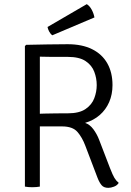

<svg xmlns="http://www.w3.org/2000/svg" viewBox="-20 -899 631 925"><path d="M522 -489Q522 -444 506 -407.2Q490 -370.5 460.5 -344.8Q431 -319 390 -307Q412.5 -299.5 429.5 -276.8Q446.5 -254 457 -227L510 -89Q523 -55.5 531.5 -41.5Q540 -27.5 552 -18Q544.5 -5.5 529.2 0.2Q514 6 502 6Q480.5 6 469.8 -6.5Q459 -19 450 -42L391 -197Q376 -237 353 -263.5Q330 -290 279 -290H142V-350Q165.5 -351 194.2 -351.8Q223 -352.5 252 -352.8Q281 -353 306 -353Q362 -353 392.2 -373.8Q422.5 -394.5 434.2 -425.8Q446 -457 446 -489Q446 -522 434.2 -553.2Q422.5 -584.5 392.2 -604.8Q362 -625 306 -625Q289 -625 264.8 -625Q240.5 -625 215.5 -625.2Q190.5 -625.5 172 -626V0Q164.5 1.5 155 2.2Q145.5 3 135 3Q125.5 3 116.2 2.2Q107 1.5 100 0V-677L106 -683Q158 -684 208.5 -685Q259 -686 306 -686Q375.5 -686 423.8 -662Q472 -638 497 -593.8Q522 -549.5 522 -489ZM398 -879Q411.5 -871 421.5 -852.8Q431.5 -834.5 435 -815L232 -729Q222.5 -736 216.5 -747.8Q210.5 -759.5 209 -769Z"/></svg>

Font: Signika Negative Light Light
Style: Regular
Weight: 300
Version: Version 2.001